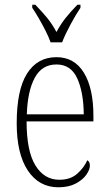

<svg xmlns="http://www.w3.org/2000/svg" viewBox="-20 -786 463 816"><path d="M228 10Q146 10 98.5 -61Q51 -132 51 -262Q51 -404 95 -473.5Q139 -543 220 -543Q296 -543 336.5 -477Q377 -411 377 -294V-270H93Q93 -144 130.5 -83Q168 -22 232 -22Q279 -22 308 -47.5Q337 -73 351 -105Q362 -99 362 -82Q362 -65 347 -43.5Q332 -22 302 -6Q272 10 228 10ZM336 -300Q335 -395 308 -453.5Q281 -512 220 -512Q158 -512 127.5 -455Q97 -398 94 -300ZM195 -606Q187 -629 173.5 -655.5Q160 -682 145 -708Q130 -734 117 -753V-766H130Q159 -736 180 -710.5Q201 -685 220 -650Q239 -685 259.5 -710.5Q280 -736 309 -766H322V-753Q303 -725 280 -682.5Q257 -640 244 -606Z"/></svg>

Font: Noto Serif Sinhala Condensed ExtraLight
Style: Regular
Weight: 200
Width: 3
Designer: Jelle Bosma - Monotype Design Team
Foundry: Monotype Imaging Inc.
Version: Version 2.007; ttfautohint (v1.8.4.7-5d5b)